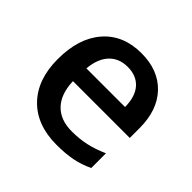

<svg xmlns="http://www.w3.org/2000/svg" viewBox="-142 -700 860 860"><g transform="rotate(45 288.0 -270.0)"><path d="M317.9 9.8Q191.9 9.8 120.8 -63.7Q49.8 -137.2 49.8 -266.1Q49.8 -398.4 115.7 -474.1Q181.6 -549.8 296.9 -549.8Q403.8 -549.8 465.8 -484.9Q527.8 -419.9 527.8 -306.2V-244.1H168Q170.4 -165.5 210.4 -123.3Q250.5 -81.1 323.2 -81.1Q371.1 -81.1 412.4 -90.1Q453.6 -99.1 501 -120.1V-26.9Q459 -6.8 416 1.5Q373 9.8 317.9 9.8ZM296.9 -462.9Q242.2 -462.9 209.2 -428.2Q176.3 -393.6 169.9 -327.1H415Q414.1 -394 382.8 -428.5Q351.6 -462.9 296.9 -462.9Z"/></g></svg>

Font: f2_46825          
Style: Regular
Weight: 600
Foundry: Ascender Corporation
Version: Version 1.10